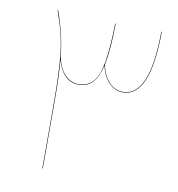

<svg xmlns="http://www.w3.org/2000/svg" viewBox="-74 -707 718 774"><g transform="rotate(10 284.5 -319.5)"><path d="M529 -626Q527 -483 498 -420.5Q469 -358 417 -358Q383 -358 358 -384.5Q333 -411 325 -452Q313 -402 291.5 -380Q270 -358 234 -358Q201 -358 178.5 -381.5Q156 -405 146 -444Q152 -382 152 -271V0H150V-271Q150 -398 141 -474.5Q132 -551 100 -638L102 -639Q136 -545 145 -456Q154 -411 177.5 -385.5Q201 -360 234 -360Q272 -360 294 -385Q316 -410 326 -467.5Q336 -525 338 -626H340Q339 -520 326 -456Q334 -413 358.5 -386.5Q383 -360 417 -360Q468 -360 496.5 -422Q525 -484 527 -626Z"/></g></svg>

Font: FiraGO Two
Style: Regular
Weight: 100
Designer: bBox Type
Foundry: bBox Type GmbH
Version: Version 1.001